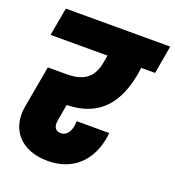

<svg xmlns="http://www.w3.org/2000/svg" viewBox="-135 -847 880 963"><g transform="rotate(20 304.5 -365.5)"><path d="M25 -590H329L322 -551C309 -480 273 -432 168 -432H68L28 -209C6 -87 78 9 227 9C362 9 446 -75 467 -204C468 -208 469 -217 470 -228H297L293 -198C287 -167 269 -144 241 -144C209 -144 200 -169 206 -200L221 -287C406 -291 476 -408 503 -551L509 -590H583L609 -740H52Z"/></g></svg>

Font: SVN-Poppins ExtraBold
Style: Italic
Weight: 800
Italic angle: -10°
Designer: Ninad Kale (Devanagari), Jonny Pinhorn (Latin)
Foundry: Indian Type Foundry
Version: Version 3.002 2017